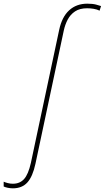

<svg xmlns="http://www.w3.org/2000/svg" viewBox="-154 -785 570 1045"><path d="M-84 240Q-98 240 -112 237Q-126 234 -134 230V204Q-125 208 -111.5 211.5Q-98 215 -84 215Q-46 215 -23 189.5Q0 164 14 102L168 -622Q183 -693 222.5 -729Q262 -765 321 -765Q350 -765 369 -760Q388 -755 396 -752L388 -727Q374 -734 356 -737Q338 -740 320 -740Q280 -740 254.5 -723Q229 -706 214.5 -678.5Q200 -651 193 -618L39 106Q24 176 -5 208Q-34 240 -84 240Z"/></svg>

Font: Noto Sans Disp Thin
Style: Italic
Weight: 100
Italic angle: -12°
Designer: Monotype Design Team
Foundry: Monotype Imaging Inc.
Version: Version 2.000;GOOG;noto-source:20170915:90ef993387c0